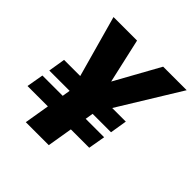

<svg xmlns="http://www.w3.org/2000/svg" viewBox="-191 -875 1024 1024"><g transform="rotate(45 320.5 -363.5)"><path d="M25.2 -142.8 41.9 -238.6H195L202.4 -283.4H49L64.6 -379.3H186.4L89.5 -727.3H267L323.9 -475.1L463.8 -727.3H641.3L427.6 -379.3H530.2L514.6 -283.4H375.7L368.3 -238.6H507.5L490.8 -142.8H352.3L328.5 0H155.2L179 -142.8Z"/></g></svg>

Font: Inter P Extra Bold
Style: Italic
Weight: 800
Italic angle: 9.39999°
Designer: Rasmus Andersson
Foundry: rsms
Version: Version 3.018;git-588b23468